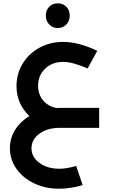

<svg xmlns="http://www.w3.org/2000/svg" viewBox="-20 -775 683 1164"><path d="M330.1 -605Q299.3 -605 278.6 -626.5Q257.8 -647.9 257.8 -680.2Q257.8 -712.9 278.3 -733.9Q298.8 -754.9 330.1 -754.9Q361.8 -754.9 382.3 -733.9Q402.8 -712.9 402.8 -680.2Q402.8 -647.9 382.1 -626.5Q361.3 -605 330.1 -605ZM340.8 0Q266.1 0.5 218.5 35.9Q170.9 71.3 170.9 124Q170.9 177.2 219.2 212.6Q267.6 248 338.9 248Q383.8 248 441.9 231L481 347.2Q407.7 369.1 336.9 369.1Q256.3 369.1 188.2 337.2Q120.1 305.2 80.1 248.8Q40 192.4 40 124Q40 63 71.5 12.5Q103 -38.1 158.2 -71.8Q80.1 -145 80.1 -253.9Q80.1 -328.6 117.9 -390.1Q155.8 -451.7 220.2 -486.3Q284.7 -521 361.8 -521Q457 -521 569.8 -466.8L511.2 -359.9Q419.4 -399.9 362.8 -399.9Q296.9 -399.9 253.9 -358.9Q210.9 -317.9 210.9 -254.9Q210.9 -204.6 239.7 -168.5Q268.6 -132.3 317.9 -121.1V-120.1Q326.7 -121.1 347.2 -121.1H581.1V0Z"/></svg>

Font: Montserrat-Arabic Medium
Style: Regular
Weight: 500
Designer: Mohamed Gaber
Foundry: Kief Type Foundry
Version: Version 5.008;PS 005.008;hotconv 1.0.88;makeotf.lib2.5.64775